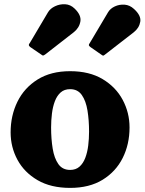

<svg xmlns="http://www.w3.org/2000/svg" viewBox="-20 -876 688 913"><path d="M462 -616Q467.5 -612 470 -611.5Q472.5 -611 478 -615.5L616 -722.5Q642 -743 647 -772.5Q652 -802 617 -833.5Q597 -852 572.2 -853.8Q547.5 -855.5 526 -845.5Q504.5 -835.5 494 -818L407 -671.5Q402 -665 402.5 -661.2Q403 -657.5 409.5 -652.5ZM175.5 -617Q182 -611.5 185.2 -612Q188.5 -612.5 195.5 -617.5L330.5 -722.5Q357 -743.5 362.2 -773.8Q367.5 -804 334.5 -835.5Q315 -854.5 289.5 -855.8Q264 -857 241.5 -846.2Q219 -835.5 208.5 -818L122 -672Q117 -666 117 -662Q117 -658 123.5 -652.5ZM223 -270Q223 -303.5 227 -336Q231 -368.5 241 -394.8Q251 -421 268.5 -436.5Q286 -452 313.5 -452Q349.5 -452 369 -424.2Q388.5 -396.5 396 -350.5Q403.5 -304.5 403.5 -250Q403.5 -216.5 399.5 -184Q395.5 -151.5 385.5 -125.2Q375.5 -99 358 -83.5Q340.5 -68 313.5 -68Q277 -68 257.5 -95.8Q238 -123.5 230.5 -169.5Q223 -215.5 223 -270ZM30.5 -246.5Q30.5 -176.5 63 -116.2Q95.5 -56 158.8 -19.2Q222 17.5 313.5 17.5Q405 17.5 468 -21.2Q531 -60 563.5 -125Q596 -190 596 -270Q596 -340 563.5 -401Q531 -462 468 -499.8Q405 -537.5 313.5 -537.5Q222 -537.5 158.8 -498Q95.5 -458.5 63 -392.5Q30.5 -326.5 30.5 -246.5Z"/></svg>

Font: Besley ExtraBold
Style: Regular
Weight: 800
Designer: Owen Earl
Foundry: indestructible type*
Version: Version 2.001